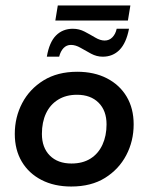

<svg xmlns="http://www.w3.org/2000/svg" viewBox="-20 -671 542 701"><path d="M240 10Q178 10 131.5 -14Q85 -38 59.5 -81Q34 -124 34 -182Q34 -243 61 -294.5Q88 -346 139 -377.5Q190 -409 262 -409Q324 -409 370.5 -385Q417 -361 442.5 -318Q468 -275 468 -217Q468 -156 441 -104.5Q414 -53 363.5 -21.5Q313 10 240 10ZM241 -74Q282 -74 310.5 -92Q339 -110 354 -142.5Q369 -175 369 -217Q369 -267 340 -296Q311 -325 261 -325Q221 -325 192 -307Q163 -289 148 -257Q133 -225 133 -182Q133 -132 162 -103Q191 -74 241 -74ZM355 -464Q333 -464 312.5 -475Q292 -486 274 -496.5Q256 -507 239 -507Q223 -507 212 -495.5Q201 -484 196 -464H151Q160 -517 184.5 -541.5Q209 -566 246 -566Q269 -566 289 -555.5Q309 -545 327.5 -534Q346 -523 362 -523Q379 -523 390.5 -535Q402 -547 406 -566H451Q441 -514 416.5 -489Q392 -464 355 -464ZM182 -596 191 -651H456L447 -596Z"/></svg>

Font: Rokkitt SemiBold
Style: Italic
Weight: 600
Italic angle: -9°
Designer: Vernon Adams
Foundry: Vernon Adams
Version: Version 3.103